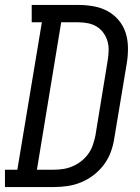

<svg xmlns="http://www.w3.org/2000/svg" viewBox="-46 -755 566 775"><path d="M-26 0V-70H24L123 -665H82V-735H271Q302 -735 332.5 -729.5Q363 -724 388.5 -710Q414 -696 433 -673.5Q452 -651 461 -623Q470 -595 470.5 -563.5Q471 -532 466 -501L415 -195Q411 -168 401 -141Q391 -114 373.5 -90.5Q356 -67 332 -48.5Q308 -30 281 -19Q254 -8 226.5 -4Q199 0 172 0ZM172 -70Q191 -70 210 -73Q229 -76 247.5 -84Q266 -92 282 -104.5Q298 -117 310 -133.5Q322 -150 328.5 -169Q335 -188 339 -207L389 -513Q392 -532 392.5 -552Q393 -572 387.5 -590Q382 -608 371 -623Q360 -638 344.5 -647.5Q329 -657 310 -661Q291 -665 271 -665H201L103 -70Z"/></svg>

Font: Iosevka Slab
Style: Italic
Weight: 400
Italic angle: -9°
Monospace: yes
Designer: Belleve Invis
Foundry: Belleve Invis
Version: Version 11.1.0; ttfautohint (v1.8.3)